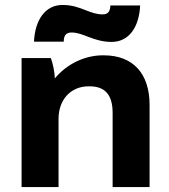

<svg xmlns="http://www.w3.org/2000/svg" viewBox="-20 -754 683 774"><path d="M325 -713C297 -724 270 -734 232 -734C162 -734 121 -673 117 -586H237C237 -605 242 -623 268 -623C292 -623 314 -614 337 -605C364 -595 392 -585 430 -585C500 -585 541 -645 545 -732H425C424 -714 420 -696 394 -696C369 -696 348 -704 325 -713ZM67 0H216V-275C216 -352 265 -406 337 -406H341C405 -406 434 -370 434 -299V0H583V-331C583 -457 517 -531 398 -531H395C326 -531 253 -500 201 -438C201 -460 193 -499 185 -520H67Z"/></svg>

Font: Fixel Display Bold
Style: Bold
Weight: 700
Designer: AlfaBravo + MacPaw
Foundry: Kyrylo Tkachov, Marchela Mozhyna, Serhii Makarenko, Maria Weinstein, Zakhar Kryvoshyya
Version: Version 1.211